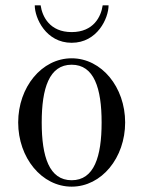

<svg xmlns="http://www.w3.org/2000/svg" viewBox="-20 -686 536 718"><path d="M110 -666C110 -618 152 -526 248 -526C344 -526 386 -618 386 -666H364C358 -624 330 -566 248 -566C166 -566 138 -624 132 -666ZM136 -228C136 -356 164 -444 248 -444C332 -444 360 -356 360 -228C360 -100 332 -12 248 -12C164 -12 136 -100 136 -228ZM48 -228C48 -96 136 12 248 12C360 12 448 -96 448 -228C448 -360 360 -468 248 -468C136 -468 48 -360 48 -228Z"/></svg>

Font: Old Standard
Style: Regular
Weight: 400
Designer: Alexey Kryukov <alexios@thessalonica.org.ru>
Version: Version 2.0